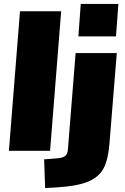

<svg xmlns="http://www.w3.org/2000/svg" viewBox="-20 -762 634 970"><path d="M81 -705H289L233 0H25ZM533 -37Q527 43 503.5 88Q480 133 424 156Q368 179 263 185L208 188L203 43L267 38Q296 36 308.5 26.5Q321 17 323 -6L362 -494H570ZM578 -742 566 -578H376L388 -742Z"/></svg>

Font: Nunito Sans Heavy Heavy
Style: Italic
Weight: 400
Italic angle: -4.541°
Designer: Vernon Adams
Foundry: Vernon Adams
Version: Version 2.002